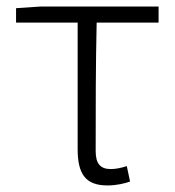

<svg xmlns="http://www.w3.org/2000/svg" viewBox="-20 -553 533 586"><path d="M308 13C335 13 361 7 377 1L367 -46C352 -41 334 -37 318 -37C286 -37 272 -54 272 -92C272 -220 272 -350 275 -484H464V-533H103L29 -528V-484H217V-98C217 -22 241 13 308 13Z"/></svg>

Font: Noto Sans T Chinese Light
Style: Regular
Weight: 300
Designer: Ryoko NISHIZUKA (kana & ideographs); Paul D. Hunt (Latin, Greek & Cyrillic); Wenlong ZHANG (bopomofo); Sandoll Communica
Foundry: Adobe Systems Incorporated
Version: Version 1.000;PS 1;hotconv 1.0.78;makeotf.lib2.5.61930